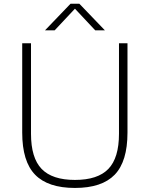

<svg xmlns="http://www.w3.org/2000/svg" viewBox="-20 -964 775 994"><path d="M368 9Q228.5 9 161.8 -59.5Q95 -128 95 -277.5V-740H140.5V-271.5Q140.5 -146.5 195.5 -89.5Q250.5 -32.5 368 -32.5Q486 -32.5 541 -89.5Q596 -146.5 596 -271.5V-740H640V-277.5Q640 -128 573.8 -59.5Q507.5 9 368 9ZM213 -807 345 -944.5H391L523 -807H473L368 -919L263 -807Z"/></svg>

Font: Encode Sans Semi Expanded ExtraLight
Style: Regular
Weight: 200
Width: 6
Designer: Multiple Designers
Foundry: Impallari Type
Version: Version 3.000; ttfautohint (v1.8.3) -l 8 -r 50 -G 200 -x 14 